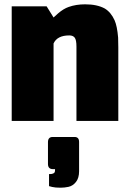

<svg xmlns="http://www.w3.org/2000/svg" viewBox="-20 -560 595 889"><path d="M260.3 309.1Q235.8 309.1 221.7 305.7L207 301.8V246.1H210Q220.7 246.1 226.6 243.2Q232.4 240.2 233.6 236.6Q234.9 232.9 234.9 223.1H225.1Q202.6 223.1 202.1 200.2V98.1Q202.1 74.2 224.1 74.2H325.2Q346.2 74.2 346.2 97.2V232.9Q346.2 264.2 331.8 282.5Q317.4 300.8 296.9 305.2Q278.3 309.1 260.3 309.1ZM527.8 0H334V-344.2Q334 -374.5 326.2 -385.3Q318.4 -396 300.8 -396Q245.1 -396 228 -358.9V0H34.2V-530.8H195.8L228 -479L248.5 -497.6Q273.9 -519.5 297.9 -527.8Q332 -540 374 -540Q429.7 -540 465.3 -520.5Q494.1 -502.9 510.7 -465.8Q522.5 -439 526.9 -386.2Q527.8 -366.2 527.8 -339.8Z"/></svg>

Font: Squarion Black
Style: Regular
Weight: 900
Designer: Natanael Gama
Version: Version 1.00;September 12, 2019;FontCreator 11.5.0.2425 64-b